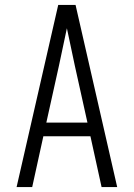

<svg xmlns="http://www.w3.org/2000/svg" viewBox="-20 -755 540 775"><path d="M47 0 215 -735H285L453 0H390L345 -205H155L110 0ZM333 -260 282 -490Q274 -528 266 -565.5Q258 -603 250 -641Q242 -603 234 -565.5Q226 -528 218 -490L167 -260Z"/></svg>

Font: Iosevka Light
Style: Regular
Weight: 300
Monospace: yes
Designer: Belleve Invis
Foundry: Belleve Invis
Version: Version 32.5.0; ttfautohint (v1.8.4)